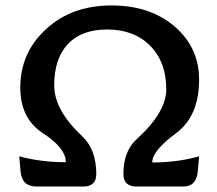

<svg xmlns="http://www.w3.org/2000/svg" viewBox="-20 -682 795 702"><path d="M649.9 0H479Q431.2 0 431.2 -45.9Q431.2 -128.9 479.5 -172.9Q587.9 -271.5 587.9 -355.5Q587.9 -455.1 529.1 -514.6Q470.2 -574.2 371.6 -574.2Q278.3 -574.2 228.3 -521Q178.2 -467.8 178.2 -370.1Q178.2 -279.8 279.8 -184.6Q332 -135.7 332 -45.9Q332 0 284.2 0H113.3Q60.1 0 55.2 -55.2L50.3 -110.4Q130.4 -88.9 220.7 -88.9Q220.7 -140.6 137.5 -194.6Q54.2 -248.5 54.2 -361.3Q54.2 -489.3 148.4 -575.7Q242.7 -662.1 387.7 -662.1Q528.8 -662.1 618.4 -585.2Q708 -508.3 708 -390.6Q708 -256.8 622.3 -193.8Q536.6 -130.9 536.6 -87.9Q627.4 -87.9 708 -110.4L703.1 -55.2Q698.2 0 649.9 0Z"/></svg>

Font: Bainsley
Style: Bold
Weight: 700
Designer: Paul James MIller
Foundry: High-Logic / Made with FontCreator
Version: Version 1.411;March 28, 2021;FontCreator 13.0.0.2683 64-bit